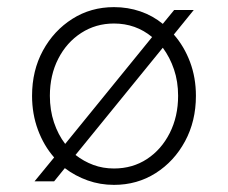

<svg xmlns="http://www.w3.org/2000/svg" viewBox="-20 -509 640 539"><path d="M77 0 132 -67Q103 -100 86.5 -144.5Q70 -189 70 -240Q70 -311 100.5 -367Q131 -423 183 -456Q235 -489 300 -489Q339 -489 374 -477Q409 -465 437 -442L469 -481H524L468 -412Q497 -379 513.5 -335Q530 -291 530 -240Q530 -169 499.5 -112.5Q469 -56 417 -23Q365 10 300 10Q261 10 226 -2.5Q191 -15 162 -37L132 0ZM163 -105 407 -405Q361 -443 300 -443Q249 -443 208 -416.5Q167 -390 143.5 -344Q120 -298 120 -240Q120 -200 131.5 -165.5Q143 -131 163 -105ZM300 -36Q352 -36 392.5 -62.5Q433 -89 456.5 -135.5Q480 -182 480 -240Q480 -280 468.5 -314Q457 -348 437 -375L192 -74Q215 -56 242 -46Q269 -36 300 -36Z"/></svg>

Font: Red Hat Mono VF Light
Style: Regular
Weight: 300
Monospace: yes
Designer: Pentagram, MCKL
Foundry: Pentagram, MCKL
Version: Version 1.023